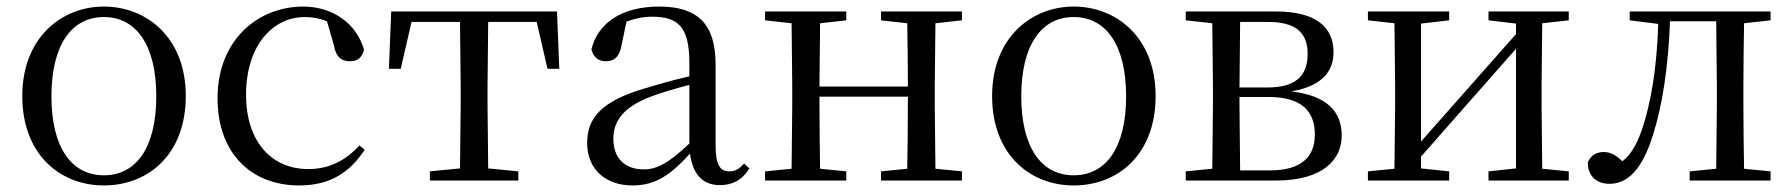

<svg xmlns="http://www.w3.org/2000/svg" viewBox="-20 -551 5470 586"><path d="M297 15C430 15 547 -77 547 -258C547 -438 426 -531 297 -531C169 -531 48 -437 48 -258C48 -78 165 15 297 15ZM297 -16C198 -16 137 -101 137 -257C137 -413 198 -499 297 -499C396 -499 457 -413 457 -257C457 -101 396 -16 297 -16Z M893 15C988 15 1048 -25 1093 -94L1077 -107C1032 -58 981 -35 921 -35C809 -35 731 -118 731 -262C731 -408 809 -499 911 -499C934 -499 956 -495 978 -486L999 -413C1005 -378 1021 -364 1049 -364C1071 -364 1085 -375 1091 -399C1069 -479 995 -531 906 -531C768 -531 644 -430 644 -251C644 -84 746 15 893 15Z M1383 0H1562V-28L1470 -37L1468 -229V-288L1470 -484H1618L1651 -341H1687L1680 -516H1174L1167 -341H1203L1236 -484H1384L1386 -288V-229L1384 -37L1292 -28V0Z M2177 14C2216 14 2246 -2 2267 -37L2251 -52C2235 -34 2223 -28 2206 -28C2179 -28 2164 -45 2164 -108V-355C2164 -479 2108 -531 1992 -531C1879 -531 1805 -482 1785 -400C1791 -377 1806 -364 1829 -364C1854 -364 1871 -377 1877 -413L1892 -485C1919 -495 1944 -500 1970 -500C2049 -500 2084 -470 2084 -359V-318C2040 -308 1993 -295 1951 -282C1819 -244 1772 -193 1772 -115C1772 -32 1831 15 1910 15C1982 15 2027 -18 2086 -82C2094 -22 2122 14 2177 14ZM2084 -113C2021 -53 1985 -34 1945 -34C1889 -34 1852 -66 1852 -128C1852 -183 1885 -226 1969 -257C2003 -270 2043 -281 2084 -292Z M2669 -489 2749 -480C2750 -426 2751 -346 2751 -287H2481L2483 -480L2563 -489V-516H2315V-489L2396 -480L2398 -288V-229L2396 -36L2315 -28V0H2563V-28L2483 -36C2482 -92 2481 -177 2481 -256H2751C2751 -177 2750 -92 2749 -36L2669 -28V0H2916V-28L2835 -36L2833 -229V-288L2835 -480L2916 -489V-516H2669Z M3257 15C3390 15 3507 -77 3507 -258C3507 -438 3386 -531 3257 -531C3129 -531 3008 -437 3008 -258C3008 -78 3125 15 3257 15ZM3257 -16C3158 -16 3097 -101 3097 -257C3097 -413 3158 -499 3257 -499C3356 -499 3417 -413 3417 -257C3417 -101 3356 -16 3257 -16Z M3679 0H3874C4022 0 4075 -67 4075 -137C4075 -210 4031 -259 3921 -272C4021 -289 4050 -338 4050 -392C4050 -467 3998 -516 3874 -516H3599V-489L3680 -480L3682 -288V-229L3680 -36L3599 -28V0ZM3765 -484H3851C3936 -484 3971 -450 3971 -387C3971 -317 3932 -284 3848 -284H3763ZM3763 -255H3851C3955 -255 3993 -210 3993 -140C3993 -71 3950 -31 3857 -31H3765L3763 -229Z M4523 -489 4607 -479V-447L4447 -266L4317 -119V-479L4403 -489V-516H4155V-489L4236 -480L4238 -288V-229L4236 -36L4155 -28V0H4403V-28L4317 -37V-73L4472 -249L4607 -402V-37L4523 -28V0H4768V-28L4687 -36L4685 -229V-288L4687 -480L4768 -489V-516H4523Z M5217 0H5384V-28L5303 -36C5302 -92 5301 -174 5301 -229V-288C5301 -342 5302 -424 5303 -480L5384 -489V-516H4954V-489L5041 -478C5037 -348 5020 -237 4989 -149C4973 -105 4956 -78 4932 -59C4912 -77 4896 -87 4875 -87C4852 -87 4835 -77 4826 -55C4826 -14 4853 10 4892 10C4946 10 4991 -30 5025 -139C5054 -230 5072 -349 5077 -486H5218L5220 -288V-229L5218 -36L5137 -28V0Z"/></svg>

Font: Source Han Serif CN
Style: Regular
Weight: 400
Designer: Ryoko NISHIZUKA 西塚涼子 (kana & ideographs); Frank Grießhammer (Latin, Greek & Cyrillic); Wenlong ZHANG 张文龙 (bopomofo); San
Foundry: Adobe
Version: Version 2.003;hotconv 1.1.1;makeotfexe 2.6.0